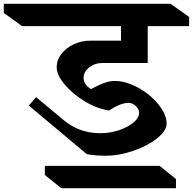

<svg xmlns="http://www.w3.org/2000/svg" viewBox="-146 -806 1011 1006"><path d="M292 -397Q292 -381 300.5 -367.5Q309 -354 330 -339Q373 -362 402 -372Q431 -382 455 -382Q513 -382 577 -347Q641 -312 684 -259Q727 -206 727 -158Q727 -121 677.5 -81.5Q628 -42 553 -16Q478 10 407 10Q357 10 309 2L5 -253L43 -297L186 -178Q268 -108 381 -108Q431 -108 478 -124Q525 -140 554 -164.5Q583 -189 583 -215Q583 -234 565.5 -250.5Q548 -267 528 -267Q485 -267 426 -227Q363 -236 299 -274.5Q235 -313 193 -363Q151 -413 151 -455Q151 -491 175.5 -523Q200 -555 240.5 -574Q281 -593 327 -593H488V-669H-30L-126 -738V-786H748L845 -717V-669H628V-476H392Q351 -476 321.5 -453Q292 -430 292 -397ZM776 180H175L89 111V63H690L776 132Z"/></svg>

Font: Inknut Antiqua SemiBold
Style: Regular
Weight: 600
Designer: Claus Eggers Sørensen
Foundry: Claus Eggers Sørensen
Version: Version 1.003; ttfautohint (v1.8.2) -l 8 -r 50 -G 200 -x 14 